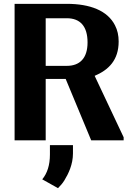

<svg xmlns="http://www.w3.org/2000/svg" viewBox="-20 -731 678 1000"><path d="M56 0H218V-320H322L455 0H624V-16L473 -336C546 -367 598 -418 598 -515C598 -546 592 -574 579 -599C540 -676 449 -711 328 -711H56ZM200 203 282 249C294 237 305 225 315 209C337 173 360 125 360 68V25H240V74C240 129 226 172 200 203ZM218 -388V-636H328C397 -636 436 -595 436 -510C436 -427 395 -388 328 -388Z"/></svg>

Font: Aerodynamic
Style: Bd
Weight: 500
Designer: Google
Version: Version 2.000980; 2014